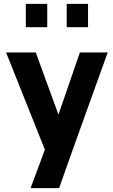

<svg xmlns="http://www.w3.org/2000/svg" viewBox="-20 -770 582 988"><path d="M189.9 57.1 210.9 0 11.2 -500H164.1L280.8 -180.2L391.1 -500H534.2Q507.8 -426.3 419.4 -181.2Q331.1 64 284.2 198.2H137.2Q189 60.5 189.9 57.1ZM433.1 -629.9H323.2V-750H433.1ZM223.1 -629.9H112.8V-750H223.1Z"/></svg>

Font: Perun
Style: Bold
Weight: 700
Foundry: Copyright (c) Stefan Peev, Context Ltd, 2016
Version: Version 1.0000